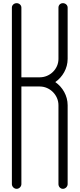

<svg xmlns="http://www.w3.org/2000/svg" viewBox="-20 -1190 502 1212"><path d="M85 -1170C69 -1170 55 -1158 55 -1142V-676V-672V-666V-28C55 -12 69 2 85 2C101 2 115 -12 115 -28V-644H231C295 -644 349 -590 349 -526V-28C349 -12 361 2 377 2C393 2 407 -12 407 -28V-526C407 -586 375 -640 329 -672C375 -704 407 -758 407 -818V-1142C407 -1158 393 -1170 377 -1170C361 -1170 349 -1158 349 -1142V-818C349 -754 295 -702 231 -702H115V-1142C115 -1158 101 -1170 85 -1170Z"/></svg>

Font: bauhaus_2017
Style: _regular
Weight: 400
Version: Version 1.0